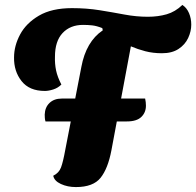

<svg xmlns="http://www.w3.org/2000/svg" viewBox="-20 -737 796 779"><path d="M288 22Q254 22 227 9.5Q200 -3 196 -24Q219 -35 227.5 -57.5Q236 -80 245 -130L310 -465Q329 -568 397 -614L395 -623Q372 -632 354.5 -634Q337 -636 317 -636Q265 -636 234 -603Q203 -570 203 -507Q202 -478 207.5 -451.5Q213 -425 229 -394Q215 -380 196 -374Q177 -368 162 -368Q99 -368 67.5 -408Q36 -448 37 -504Q37 -551 61.5 -597Q86 -643 138 -673.5Q190 -704 272 -704Q332 -704 384.5 -695.5Q437 -687 485 -678Q533 -669 580 -669Q621 -669 656 -679Q691 -689 720 -717Q738 -705 747 -683.5Q756 -662 756 -637Q756 -610 743.5 -583Q731 -556 704.5 -538.5Q678 -521 637 -521Q601 -521 570 -529Q539 -537 511 -549L432 -127Q418 -53 388 -15.5Q358 22 288 22ZM164.6 -244.3Q162.5 -250.7 161.9 -258.7Q161.4 -266.7 161.4 -272.1Q162.5 -301.9 181.1 -319.5Q199.8 -337.1 230.7 -337.1H568.9Q572.1 -322.2 572.1 -308.3Q572.1 -280.6 553.4 -262.5Q534.7 -244.3 494.2 -244.3Z"/></svg>

Font: Sansita Swashed
Style: Bold
Weight: 700
Designer: Pablo Cosgaya
Foundry: Omnibus-Type
Version: Version 1.003; ttfautohint (v1.8.3)